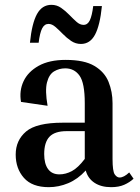

<svg xmlns="http://www.w3.org/2000/svg" viewBox="-20 -765 578 795"><path d="M533 -25Q517 -10 494.5 0Q472 10 440 10Q399 10 371.5 -8Q344 -26 335 -59Q302 -23 262.5 -6.5Q223 10 182 10Q113 10 79 -28.5Q45 -67 45 -125Q45 -184 88 -220.5Q131 -257 240 -257H331V-338Q331 -421 309.5 -451.5Q288 -482 250 -482Q225 -482 204 -469.5Q183 -457 174.5 -423.5Q166 -390 177 -327L67 -343Q59 -389 77.5 -428.5Q96 -468 140 -492.5Q184 -517 252 -517Q329 -517 371 -492Q413 -467 429.5 -426Q446 -385 446 -338V-107Q446 -56 455 -43Q464 -30 475 -30Q493 -30 515 -51ZM226 -43Q252 -43 277.5 -56.5Q303 -70 331 -107V-222H256Q207 -222 185 -199Q163 -176 163 -127Q163 -87 179 -65Q195 -43 226 -43ZM315 -583Q293 -583 274.5 -595.5Q256 -608 240 -624.5Q224 -641 209.5 -653.5Q195 -666 181 -666Q164 -666 154.5 -647.5Q145 -629 140 -588H104Q112 -668 133 -706.5Q154 -745 193 -745Q215 -745 233 -732.5Q251 -720 267 -703.5Q283 -687 297 -674.5Q311 -662 326 -662Q343 -662 352 -681Q361 -700 366 -740H402Q394 -660 373.5 -621.5Q353 -583 315 -583Z"/></svg>

Font: Inria Serif
Style: Bold
Weight: 700
Designer: Black Foundry Team
Foundry: Black Foundry
Version: Version 1.000; ttfautohint (v1.8.3)